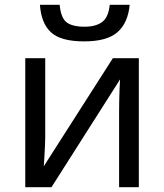

<svg xmlns="http://www.w3.org/2000/svg" viewBox="-20 -778 683 798"><path d="M168 -536V-209Q168 -197 167 -173Q166 -149 164.5 -125Q163 -101 162 -87L449 -536H557V0H475V-316Q475 -332 475.5 -358Q476 -384 477 -409.5Q478 -435 479 -448L194 0H85V-536ZM519 -758Q512 -683 468.5 -644.5Q425 -606 330 -606Q232 -606 191.5 -644Q151 -682 146 -758H228Q233 -704 256.5 -685.5Q280 -667 332 -667Q378 -667 404.5 -686.5Q431 -706 436 -758Z"/></svg>

Font: Noto Sans IKEA
Style: Regular
Weight: 400
Designer: Monotype Design Team
Foundry: Monotype Imaging Inc.
Version: Version 2.001